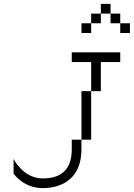

<svg xmlns="http://www.w3.org/2000/svg" viewBox="-20 -970 690 990"><path d="M450 -500H400V-250H450ZM50 -75C50 -75 100 0 200 0C300 0 400 -50 400 -200V-250H350V-200C350 -100 300 -50 200 -50C100 -50 50 -150 50 -150ZM350 -650H450V-500H500V-650H600V-700H350ZM400 -800H450V-850H400ZM450 -850H500V-900H450ZM500 -900H550V-950H500ZM550 -850H600V-900H550ZM600 -800H650V-850H600Z"/></svg>

Font: LS-VG5000 Light Shifted
Style: Regular
Weight: 400
Designer: Justin Bihan, 2021
Foundry: Justin Bihan, 2021
Version: Version 1.000;Glyphs 3.1.2 (3151)